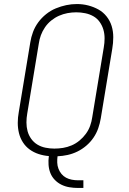

<svg xmlns="http://www.w3.org/2000/svg" viewBox="-20 -766 640 951"><path d="M367 165Q345 165 324 161.5Q303 158 284.5 149Q266 140 251.5 125Q237 110 229.5 91Q222 72 220.5 50.5Q219 29 222 7Q196 5 171.5 -3Q147 -11 127 -25.5Q107 -40 93.5 -61Q80 -82 74 -106.5Q68 -131 68 -157.5Q68 -184 73 -211L130 -556Q134 -582 143.5 -607.5Q153 -633 169.5 -655.5Q186 -678 208.5 -696Q231 -714 256.5 -724.5Q282 -735 308 -740.5Q334 -746 361 -746Q390 -746 417 -739Q444 -732 467.5 -719Q491 -706 508 -684.5Q525 -663 533 -637Q541 -611 541 -582Q541 -553 536 -524L479 -179Q475 -155 466.5 -130.5Q458 -106 443 -84Q428 -62 407.5 -44.5Q387 -27 363.5 -15.5Q340 -4 315 1.5Q290 7 265 8Q263 24 263.5 39.5Q264 55 269.5 69.5Q275 84 284.5 95.5Q294 107 307 114Q320 121 335.5 124Q351 127 367 127H393V165ZM249 -30Q271 -30 292.5 -33.5Q314 -37 335 -46Q356 -55 374 -70Q392 -85 405.5 -103.5Q419 -122 426.5 -143Q434 -164 437 -186L494 -531Q498 -553 498 -576Q498 -599 492 -619.5Q486 -640 473.5 -657.5Q461 -675 442.5 -685.5Q424 -696 402 -700.5Q380 -705 358 -705Q336 -705 314.5 -701Q293 -697 272.5 -688Q252 -679 234 -664.5Q216 -650 203 -631Q190 -612 182.5 -591.5Q175 -571 172 -549L115 -204Q111 -182 111 -159.5Q111 -137 116.5 -116.5Q122 -96 134.5 -78.5Q147 -61 165 -50Q183 -39 205 -34.5Q227 -30 249 -30Z"/></svg>

Font: Iosevka Slab XLtExObl
Style: Regular
Weight: 200
Width: 7
Italic angle: -9°
Monospace: yes
Designer: Belleve Invis
Foundry: Belleve Invis
Version: Version 11.1.1; ttfautohint (v1.8.3)